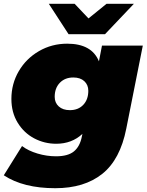

<svg xmlns="http://www.w3.org/2000/svg" viewBox="-36 -787 772 1011"><path d="M716 -547 629 -110Q597 53 502.5 128.5Q408 204 255 204Q87 204 -16 136L80 -18Q113 7 161.5 21.5Q210 36 259 36Q322 36 353.5 10Q385 -16 395 -68L398 -82Q342 -30 260 -30Q198 -30 144 -58.5Q90 -87 57 -141Q24 -195 24 -266Q24 -346 63 -412.5Q102 -479 169.5 -518Q237 -557 318 -557Q447 -557 485 -464L501 -547ZM332 -207Q376 -207 402.5 -235Q429 -263 429 -309Q429 -340 408 -359.5Q387 -379 350 -379Q306 -379 279 -351Q252 -323 252 -277Q252 -246 273.5 -226.5Q295 -207 332 -207ZM669 -767 517 -607H325L221 -767H357L430 -690L525 -767Z"/></svg>

Font: Montserrat Alternates Black
Style: Italic
Weight: 900
Italic angle: -11.3°
Designer: Julieta Ulanovsky
Foundry: Julieta Ulanovsky
Version: Version 7.200